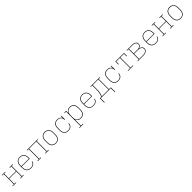

<svg xmlns="http://www.w3.org/2000/svg" viewBox="938 -3430 6524 6524"><g transform="rotate(-45 4200.0 -168.0)"><path d="M36 0V-19H106V-511H36V-530H197V-511H127V-286H473V-511H403V-530H564V-511H494V-19H564V0H403V-19H473V-268H127V-19H197V0Z M901 8Q873 8 845 2.5Q817 -3 792.5 -17Q768 -31 749 -52.5Q730 -74 718.5 -100Q707 -126 702.5 -154Q698 -182 698 -210V-320Q698 -348 702.5 -376Q707 -404 718.5 -430Q730 -456 748.5 -477.5Q767 -499 791.5 -513Q816 -527 844 -532.5Q872 -538 900 -538Q928 -538 956 -532.5Q984 -527 1008.5 -513Q1033 -499 1051.5 -477.5Q1070 -456 1081.5 -430Q1093 -404 1097.5 -376Q1102 -348 1102 -320V-256H719V-210Q719 -184 723 -159Q727 -134 737 -110.5Q747 -87 764 -67Q781 -47 803 -34Q825 -21 850.5 -16Q876 -11 901 -11Q921 -11 941.5 -13Q962 -15 981 -21Q1000 -27 1017.5 -37.5Q1035 -48 1048.5 -62.5Q1062 -77 1070 -96Q1078 -115 1079 -135H1100Q1098 -113 1089.5 -91.5Q1081 -70 1066.5 -52.5Q1052 -35 1032.5 -23Q1013 -11 991 -4Q969 3 946.5 5.5Q924 8 901 8ZM719 -274H1081V-320Q1081 -345 1077 -370.5Q1073 -396 1063 -419.5Q1053 -443 1036.5 -463Q1020 -483 998 -496Q976 -509 950.5 -514Q925 -519 900 -519Q875 -519 849.5 -514Q824 -509 802 -496Q780 -483 763.5 -463Q747 -443 737 -419.5Q727 -396 723 -370.5Q719 -345 719 -320Z M1236 0V-19H1306V-511H1236V-530H1764V-511H1694V-19H1764V0H1603V-19H1673V-511H1327V-19H1397V0Z M2100 8Q2072 8 2044 2.5Q2016 -3 1991.5 -17Q1967 -31 1948.5 -52.5Q1930 -74 1918.5 -100Q1907 -126 1902.5 -154Q1898 -182 1898 -210V-320Q1898 -348 1902.5 -376Q1907 -404 1918.5 -430Q1930 -456 1948.5 -477.5Q1967 -499 1991.5 -513Q2016 -527 2044 -534Q2072 -541 2100 -541Q2128 -541 2156 -534Q2184 -527 2208.5 -513Q2233 -499 2251.5 -477.5Q2270 -456 2281.5 -430Q2293 -404 2297.5 -376Q2302 -348 2302 -320V-210Q2302 -182 2297.5 -154Q2293 -126 2281.5 -100Q2270 -74 2251.5 -52.5Q2233 -31 2208.5 -17Q2184 -3 2156 2.5Q2128 8 2100 8ZM2100 -11Q2125 -11 2150.5 -16Q2176 -21 2198 -34Q2220 -47 2236.5 -67Q2253 -87 2263 -110.5Q2273 -134 2277 -159.5Q2281 -185 2281 -210V-320Q2281 -346 2277 -371.5Q2273 -397 2263 -420.5Q2253 -444 2236 -464Q2219 -484 2196.5 -496.5Q2174 -509 2148.5 -514Q2123 -519 2098 -519Q2072 -519 2047 -513.5Q2022 -508 2000.5 -495Q1979 -482 1962.5 -462Q1946 -442 1936.5 -419Q1927 -396 1923 -370.5Q1919 -345 1919 -320V-210Q1919 -185 1923 -159.5Q1927 -134 1937 -110.5Q1947 -87 1963.5 -67Q1980 -47 2002 -34Q2024 -21 2049.5 -16Q2075 -11 2100 -11Z M2698 8Q2670 8 2642 2.5Q2614 -3 2590 -17.5Q2566 -32 2547.5 -53.5Q2529 -75 2518 -100.5Q2507 -126 2502.5 -154Q2498 -182 2498 -210V-320Q2498 -348 2502.5 -376Q2507 -404 2518 -429.5Q2529 -455 2547.5 -477Q2566 -499 2590.5 -513Q2615 -527 2643 -532.5Q2671 -538 2699 -538Q2725 -538 2751.5 -533Q2778 -528 2801.5 -515.5Q2825 -503 2843.5 -483Q2862 -463 2873 -439V-530H2894V-349H2873Q2873 -372 2869 -394.5Q2865 -417 2854.5 -437.5Q2844 -458 2827.5 -474.5Q2811 -491 2790 -501Q2769 -511 2746.5 -515Q2724 -519 2701 -519Q2675 -519 2650 -514Q2625 -509 2603 -496Q2581 -483 2564 -463Q2547 -443 2537 -419.5Q2527 -396 2523 -371Q2519 -346 2519 -320V-210Q2519 -185 2522.5 -159.5Q2526 -134 2536 -111Q2546 -88 2562.5 -68Q2579 -48 2600.5 -35Q2622 -22 2647 -16.5Q2672 -11 2698 -11Q2720 -11 2742 -14.5Q2764 -18 2784.5 -27Q2805 -36 2822.5 -50.5Q2840 -65 2851.5 -84Q2863 -103 2869 -125Q2875 -147 2875 -169H2896Q2896 -144 2889.5 -119.5Q2883 -95 2870 -74Q2857 -53 2837.5 -36.5Q2818 -20 2795 -10Q2772 0 2747.5 4Q2723 8 2698 8Z M3036 205V186H3106V-511H3036V-530H3127V-417Q3137 -445 3154 -468.5Q3171 -492 3194.5 -508.5Q3218 -525 3246.5 -531.5Q3275 -538 3304 -538Q3332 -538 3359.5 -532Q3387 -526 3411 -512Q3435 -498 3453 -476.5Q3471 -455 3482 -429Q3493 -403 3497.5 -375.5Q3502 -348 3502 -320V-210Q3502 -182 3497.5 -154.5Q3493 -127 3482 -101Q3471 -75 3453 -53.5Q3435 -32 3411 -18Q3387 -4 3359.5 2Q3332 8 3304 8Q3275 8 3246.5 1.5Q3218 -5 3194.5 -21.5Q3171 -38 3154 -61.5Q3137 -85 3127 -113V186H3223V205ZM3301 -11Q3326 -11 3351.5 -16.5Q3377 -22 3398.5 -35Q3420 -48 3436.5 -67.5Q3453 -87 3463 -110.5Q3473 -134 3477 -159.5Q3481 -185 3481 -210V-320Q3481 -345 3477 -370.5Q3473 -396 3463 -419.5Q3453 -443 3436.5 -462.5Q3420 -482 3398.5 -495Q3377 -508 3351.5 -513.5Q3326 -519 3301 -519Q3276 -519 3251 -513.5Q3226 -508 3205 -494.5Q3184 -481 3168.5 -461Q3153 -441 3143.5 -418Q3134 -395 3130.5 -370Q3127 -345 3127 -320V-210Q3127 -185 3130.5 -160Q3134 -135 3143.5 -112Q3153 -89 3168.5 -69Q3184 -49 3205 -35.5Q3226 -22 3251 -16.5Q3276 -11 3301 -11Z M3901 8Q3873 8 3845 2.5Q3817 -3 3792.5 -17Q3768 -31 3749 -52.5Q3730 -74 3718.5 -100Q3707 -126 3702.5 -154Q3698 -182 3698 -210V-320Q3698 -348 3702.5 -376Q3707 -404 3718.5 -430Q3730 -456 3748.5 -477.5Q3767 -499 3791.5 -513Q3816 -527 3844 -532.5Q3872 -538 3900 -538Q3928 -538 3956 -532.5Q3984 -527 4008.5 -513Q4033 -499 4051.5 -477.5Q4070 -456 4081.5 -430Q4093 -404 4097.5 -376Q4102 -348 4102 -320V-256H3719V-210Q3719 -184 3723 -159Q3727 -134 3737 -110.5Q3747 -87 3764 -67Q3781 -47 3803 -34Q3825 -21 3850.5 -16Q3876 -11 3901 -11Q3921 -11 3941.5 -13Q3962 -15 3981 -21Q4000 -27 4017.5 -37.5Q4035 -48 4048.5 -62.5Q4062 -77 4070 -96Q4078 -115 4079 -135H4100Q4098 -113 4089.5 -91.5Q4081 -70 4066.5 -52.5Q4052 -35 4032.5 -23Q4013 -11 3991 -4Q3969 3 3946.5 5.5Q3924 8 3901 8ZM3719 -274H4081V-320Q4081 -345 4077 -370.5Q4073 -396 4063 -419.5Q4053 -443 4036.5 -463Q4020 -483 3998 -496Q3976 -509 3950.5 -514Q3925 -519 3900 -519Q3875 -519 3849.5 -514Q3824 -509 3802 -496Q3780 -483 3763.5 -463Q3747 -443 3737 -419.5Q3727 -396 3723 -370.5Q3719 -345 3719 -320Z M4743 192V0H4257V192H4236V-19H4306Q4324 -55 4336 -93.5Q4348 -132 4354.5 -171.5Q4361 -211 4362.5 -251Q4364 -291 4364 -331V-511H4294V-530H4744V-511H4674V-19H4764V192ZM4329 -19H4654V-511H4385V-331Q4385 -291 4383.5 -251Q4382 -211 4376 -171.5Q4370 -132 4358 -93.5Q4346 -55 4329 -19Z M5098 8Q5070 8 5042 2.5Q5014 -3 4990 -17.5Q4966 -32 4947.5 -53.5Q4929 -75 4918 -100.5Q4907 -126 4902.5 -154Q4898 -182 4898 -210V-320Q4898 -348 4902.5 -376Q4907 -404 4918 -429.5Q4929 -455 4947.5 -477Q4966 -499 4990.5 -513Q5015 -527 5043 -532.5Q5071 -538 5099 -538Q5125 -538 5151.5 -533Q5178 -528 5201.5 -515.5Q5225 -503 5243.5 -483Q5262 -463 5273 -439V-530H5294V-349H5273Q5273 -372 5269 -394.5Q5265 -417 5254.5 -437.5Q5244 -458 5227.5 -474.5Q5211 -491 5190 -501Q5169 -511 5146.5 -515Q5124 -519 5101 -519Q5075 -519 5050 -514Q5025 -509 5003 -496Q4981 -483 4964 -463Q4947 -443 4937 -419.5Q4927 -396 4923 -371Q4919 -346 4919 -320V-210Q4919 -185 4922.5 -159.5Q4926 -134 4936 -111Q4946 -88 4962.5 -68Q4979 -48 5000.5 -35Q5022 -22 5047 -16.5Q5072 -11 5098 -11Q5120 -11 5142 -14.5Q5164 -18 5184.5 -27Q5205 -36 5222.5 -50.5Q5240 -65 5251.5 -84Q5263 -103 5269 -125Q5275 -147 5275 -169H5296Q5296 -144 5289.5 -119.5Q5283 -95 5270 -74Q5257 -53 5237.5 -36.5Q5218 -20 5195 -10Q5172 0 5147.5 4Q5123 8 5098 8Z M5575 0V-19H5690V-511H5515V-385H5494V-530H5906V-385H5885V-511H5710V-19H5825V0Z M6036 0V-19H6106V-511H6036V-530H6296Q6318 -530 6339.5 -528Q6361 -526 6381.5 -520Q6402 -514 6421 -503.5Q6440 -493 6454.5 -477Q6469 -461 6475.5 -440.5Q6482 -420 6482 -398Q6482 -398 6482 -398Q6482 -398 6482 -398Q6482 -376 6474.5 -354.5Q6467 -333 6452 -317.5Q6437 -302 6417 -292Q6397 -282 6376 -276Q6401 -271 6425.5 -261Q6450 -251 6469.5 -234Q6489 -217 6499.5 -192.5Q6510 -168 6510 -142Q6510 -118 6501 -95Q6492 -72 6475 -55Q6458 -38 6436.5 -27.5Q6415 -17 6391.5 -10.5Q6368 -4 6344 -2Q6320 0 6296 0ZM6127 -285H6296Q6315 -285 6334 -286.5Q6353 -288 6371 -293Q6389 -298 6406 -307Q6423 -316 6436 -329.5Q6449 -343 6455.5 -361Q6462 -379 6462 -398Q6462 -417 6455.5 -435Q6449 -453 6436 -466.5Q6423 -480 6406 -489Q6389 -498 6371 -503Q6353 -508 6334 -509.5Q6315 -511 6296 -511H6127ZM6127 -19H6296Q6318 -19 6339.5 -20.5Q6361 -22 6381.5 -27.5Q6402 -33 6421.5 -42Q6441 -51 6457 -65.5Q6473 -80 6481 -100.5Q6489 -121 6489 -142Q6489 -164 6481 -184Q6473 -204 6457 -219Q6441 -234 6421.5 -243Q6402 -252 6381.5 -257Q6361 -262 6339.5 -264Q6318 -266 6296 -266H6127Z M6901 8Q6873 8 6845 2.5Q6817 -3 6792.5 -17Q6768 -31 6749 -52.5Q6730 -74 6718.5 -100Q6707 -126 6702.5 -154Q6698 -182 6698 -210V-320Q6698 -348 6702.5 -376Q6707 -404 6718.5 -430Q6730 -456 6748.5 -477.5Q6767 -499 6791.5 -513Q6816 -527 6844 -532.5Q6872 -538 6900 -538Q6928 -538 6956 -532.5Q6984 -527 7008.5 -513Q7033 -499 7051.5 -477.5Q7070 -456 7081.5 -430Q7093 -404 7097.5 -376Q7102 -348 7102 -320V-256H6719V-210Q6719 -184 6723 -159Q6727 -134 6737 -110.5Q6747 -87 6764 -67Q6781 -47 6803 -34Q6825 -21 6850.5 -16Q6876 -11 6901 -11Q6921 -11 6941.5 -13Q6962 -15 6981 -21Q7000 -27 7017.5 -37.5Q7035 -48 7048.5 -62.5Q7062 -77 7070 -96Q7078 -115 7079 -135H7100Q7098 -113 7089.5 -91.5Q7081 -70 7066.5 -52.5Q7052 -35 7032.5 -23Q7013 -11 6991 -4Q6969 3 6946.5 5.5Q6924 8 6901 8ZM6719 -274H7081V-320Q7081 -345 7077 -370.5Q7073 -396 7063 -419.5Q7053 -443 7036.5 -463Q7020 -483 6998 -496Q6976 -509 6950.5 -514Q6925 -519 6900 -519Q6875 -519 6849.5 -514Q6824 -509 6802 -496Q6780 -483 6763.5 -463Q6747 -443 6737 -419.5Q6727 -396 6723 -370.5Q6719 -345 6719 -320Z M7236 0V-19H7306V-511H7236V-530H7397V-511H7327V-286H7673V-511H7603V-530H7764V-511H7694V-19H7764V0H7603V-19H7673V-268H7327V-19H7397V0Z M8100 8Q8072 8 8044 2.5Q8016 -3 7991.5 -17Q7967 -31 7948.5 -52.5Q7930 -74 7918.5 -100Q7907 -126 7902.5 -154Q7898 -182 7898 -210V-320Q7898 -348 7902.5 -376Q7907 -404 7918.5 -430Q7930 -456 7948.5 -477.5Q7967 -499 7991.5 -513Q8016 -527 8044 -534Q8072 -541 8100 -541Q8128 -541 8156 -534Q8184 -527 8208.5 -513Q8233 -499 8251.5 -477.5Q8270 -456 8281.5 -430Q8293 -404 8297.5 -376Q8302 -348 8302 -320V-210Q8302 -182 8297.5 -154Q8293 -126 8281.5 -100Q8270 -74 8251.5 -52.5Q8233 -31 8208.5 -17Q8184 -3 8156 2.5Q8128 8 8100 8ZM8100 -11Q8125 -11 8150.5 -16Q8176 -21 8198 -34Q8220 -47 8236.5 -67Q8253 -87 8263 -110.5Q8273 -134 8277 -159.5Q8281 -185 8281 -210V-320Q8281 -346 8277 -371.5Q8273 -397 8263 -420.5Q8253 -444 8236 -464Q8219 -484 8196.5 -496.5Q8174 -509 8148.5 -514Q8123 -519 8098 -519Q8072 -519 8047 -513.5Q8022 -508 8000.5 -495Q7979 -482 7962.5 -462Q7946 -442 7936.5 -419Q7927 -396 7923 -370.5Q7919 -345 7919 -320V-210Q7919 -185 7923 -159.5Q7927 -134 7937 -110.5Q7947 -87 7963.5 -67Q7980 -47 8002 -34Q8024 -21 8049.5 -16Q8075 -11 8100 -11Z"/></g></svg>

Font: Iosevka Slab Thin Extended
Style: Regular
Weight: 100
Width: 7
Monospace: yes
Designer: Belleve Invis
Foundry: Belleve Invis
Version: Version 11.1.1; ttfautohint (v1.8.3)